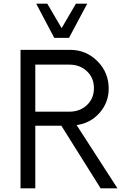

<svg xmlns="http://www.w3.org/2000/svg" viewBox="-20 -1020 668 1040"><path d="M353.8 -815H273.8L176.2 -1000H236.2L313.8 -867.5L391.2 -1000H452.5ZM395 -342.5 616.2 0H525L312.5 -338.8H171.2V0H91.2V-750H360Q446.2 -750 507.5 -688.8Q568.8 -627.5 568.8 -540Q568.8 -465 519.4 -408.8Q470 -352.5 395 -342.5ZM171.2 -415H355Q412.5 -415 450.6 -450.6Q488.8 -486.2 488.8 -542.5Q488.8 -598.8 450.6 -634.4Q412.5 -670 355 -670H171.2Z"/></svg>

Font: Now Alt
Style: Regular
Weight: 400
Designer: Alfredo Marco Pradil
Foundry: Alfredo Marco Pradil
Version: Version 1.002;PS 001.002;hotconv 1.0.88;makeotf.lib2.5.64775